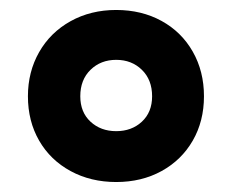

<svg xmlns="http://www.w3.org/2000/svg" viewBox="-20 -744 466 385"><path d="M36 -551Q36 -600 58.5 -639.5Q81 -679 121.5 -701.5Q162 -724 213 -724Q264 -724 304 -702Q344 -680 366.5 -640.5Q389 -601 389 -551Q389 -501 366.5 -462Q344 -423 304 -401Q264 -379 213 -379Q162 -379 121.5 -401Q81 -423 58.5 -462Q36 -501 36 -551ZM285 -551Q285 -584 264.5 -604Q244 -624 213 -624Q182 -624 161.5 -604Q141 -584 141 -551Q141 -519 161.5 -500Q182 -481 213 -481Q244 -481 264.5 -500Q285 -519 285 -551Z"/></svg>

Font: Noto Sans UI ExtraBold
Style: Regular
Weight: 800
Designer: Monotype Design Team
Foundry: Monotype Imaging Inc.
Version: Version 1.001